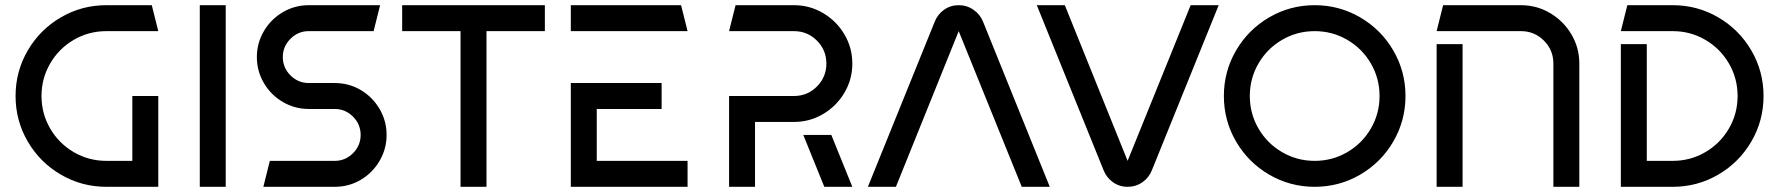

<svg xmlns="http://www.w3.org/2000/svg" viewBox="-20 -720 6857 740"><path d="M40 -350Q40 -445 87 -525.5Q134 -606 214.5 -653Q295 -700 390 -700H565L590 -600H390Q322 -600 264.5 -566.5Q207 -533 173.5 -475.5Q140 -418 140 -350Q140 -282 173.5 -224.5Q207 -167 264.5 -133.5Q322 -100 390 -100H490V-350H590V0H390Q295 0 214.5 -47Q134 -94 87 -174.5Q40 -255 40 -350Z M850 -700V0H750V-700Z M970 -500Q970 -554 997 -600Q1024 -646 1070 -673Q1116 -700 1170 -700H1445L1420 -600H1170Q1129 -600 1099.5 -570.5Q1070 -541 1070 -500Q1070 -459 1099.5 -429.5Q1129 -400 1170 -400H1270Q1325 -400 1370.5 -373Q1416 -346 1443 -300Q1470 -254 1470 -200Q1470 -146 1443 -100Q1416 -54 1370.5 -27Q1325 0 1270 0H995L1020 -100H1270Q1311 -100 1340.5 -129.5Q1370 -159 1370 -200Q1370 -241 1340.5 -270.5Q1311 -300 1270 -300H1170Q1116 -300 1070 -327Q1024 -354 997 -400Q970 -446 970 -500Z M2080 -600H1855V0H1755V-600H1530V-700H2080Z M2530 -400V-300H2280V-100H2630V0H2180V-400ZM2180 -700H2605L2630 -600H2180Z M3265 -475Q3265 -414 3234.5 -362.5Q3204 -311 3152.5 -280.5Q3101 -250 3040 -250H2890V0H2790V-350H3040Q3092 -350 3128.5 -386.5Q3165 -423 3165 -475Q3165 -527 3128.5 -563.5Q3092 -600 3040 -600H2790L2815 -700H3040Q3101 -700 3152.5 -669.5Q3204 -639 3234.5 -587.5Q3265 -536 3265 -475ZM3184 -200 3265 0H3157L3076 -200Z M3582 -635Q3593 -664 3618 -682Q3643 -700 3675 -700Q3707 -700 3732.5 -682Q3758 -664 3769 -636L4026 0H3918L3675 -600L3433 0H3325Z M4084 -700 4326 -100 4569 -700H4677L4420 -65Q4409 -36 4383.5 -18Q4358 0 4326 0Q4294 0 4269 -18Q4244 -36 4233 -65L3976 -700Z M5047 -700Q5142 -700 5222.5 -653Q5303 -606 5350 -525.5Q5397 -445 5397 -350Q5397 -255 5350 -174.5Q5303 -94 5222.5 -47Q5142 0 5047 0Q4952 0 4871.5 -47Q4791 -94 4744 -174.5Q4697 -255 4697 -350Q4697 -445 4744 -525.5Q4791 -606 4871.5 -653Q4952 -700 5047 -700ZM5047 -100Q5115 -100 5172.5 -133.5Q5230 -167 5263.5 -224.5Q5297 -282 5297 -350Q5297 -418 5263.5 -475.5Q5230 -533 5172.5 -566.5Q5115 -600 5047 -600Q4979 -600 4921.5 -566.5Q4864 -533 4830.5 -475.5Q4797 -418 4797 -350Q4797 -282 4830.5 -224.5Q4864 -167 4921.5 -133.5Q4979 -100 5047 -100Z M6067 -475V0H5967V-475Q5967 -527 5930.5 -563.5Q5894 -600 5842 -600H5517L5542 -700H5842Q5903 -700 5954.5 -669.5Q6006 -639 6036.5 -587.5Q6067 -536 6067 -475ZM5517 -550H5617V0H5517Z M6677 -350Q6677 -418 6643.5 -475.5Q6610 -533 6552.5 -566.5Q6495 -600 6427 -600H6227L6252 -700H6427Q6522 -700 6602.5 -653Q6683 -606 6730 -525.5Q6777 -445 6777 -350Q6777 -255 6730 -174.5Q6683 -94 6602.5 -47Q6522 0 6427 0H6227V-550H6327V-100H6427Q6495 -100 6552.5 -133.5Q6610 -167 6643.5 -224.5Q6677 -282 6677 -350Z"/></svg>

Font: SB Skate blade
Style: Regular
Weight: 400
Designer: Valerio Brotto (Silverblur_type)
Version: Version 1.003